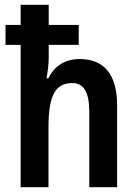

<svg xmlns="http://www.w3.org/2000/svg" viewBox="-20 -780 571 800"><path d="M183 -760H66V-676H3V-593H66V0H182V-249C182 -379 209 -434 281 -434C330 -434 352 -395 352 -313V0H468V-341C468 -469 414 -534 312 -534C254 -534 207 -507 182 -454H174C179 -483 183 -514 183 -539V-593H308V-676H183Z"/></svg>

Font: Noto Sans Ethiopic Cond SemBd
Style: Regular
Weight: 600
Width: 3
Designer: Monotype Design Team
Foundry: Monotype Imaging Inc.
Version: Version 2.102